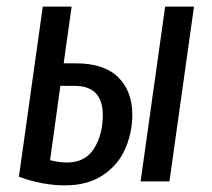

<svg xmlns="http://www.w3.org/2000/svg" viewBox="-20 -547 640 579"><path d="M379 -201Q379 -147 357.5 -98Q336 -49 290 -18.5Q244 12 176 12Q108 12 37 -14L109 -527H196L172 -356H209Q294 -356 336.5 -314Q379 -272 379 -201ZM478 -527H565L491 0H404ZM290 -200Q290 -288 205 -288H162L131 -64Q158 -57 182 -57Q237 -57 263.5 -99Q290 -141 290 -200Z"/></svg>

Font: Fira Sans Extra Condensed
Style: Italic
Weight: 400
Width: 3
Italic angle: -8°
Designer: Carrois Corporate & Edenspiekermann AG
Foundry: Carrois Corporate GbR & Edenspiekermann AG
Version: Version 4.203